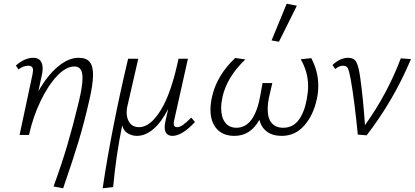

<svg xmlns="http://www.w3.org/2000/svg" viewBox="-20 -731 2246 1040"><path d="M484 -326Q484 -274 463 -185Q437 -70 406 33Q375 136 322 289L270 279Q315 156 345.5 52Q376 -52 406 -176Q427 -263 427 -308Q427 -341 416 -356Q405 -371 383 -371Q338 -371 289.5 -320Q241 -269 200 -184Q159 -99 137 0H86L156 -328Q159 -346 159 -350Q159 -375 133 -375Q107 -375 80 -355L66 -376Q88 -396 112.5 -407Q137 -418 160 -418Q187 -418 199 -402Q211 -386 211 -361Q211 -346 208 -331L188 -237Q237 -323 294 -370.5Q351 -418 406 -418Q447 -418 465.5 -396Q484 -374 484 -326Z M1036 -70Q966 5 914 5Q894 5 883 -7Q872 -19 872 -42Q872 -54 875 -69L891 -141Q854 -68 810.5 -31.5Q767 5 721 5Q696 5 672.5 -8.5Q649 -22 642 -52Q608 114 593 282L536 289Q584 -34 674 -413H729L670 -156Q666 -140 666 -122Q666 -87 683.5 -64.5Q701 -42 733 -42Q794 -42 851 -134.5Q908 -227 947 -413H998L924 -82Q921 -70 921 -61Q921 -42 939 -42Q954 -42 972 -55Q990 -68 1016 -94Z M1491 -505 1451 -512 1533 -711 1588 -700ZM1704 -267Q1704 -229 1696 -194Q1678 -108 1628.5 -51.5Q1579 5 1506 5Q1457 5 1426 -18Q1395 -41 1385 -82Q1337 5 1250 5Q1188 5 1154 -33Q1120 -71 1120 -138Q1120 -170 1129 -209Q1155 -323 1254 -417L1309 -409Q1209 -314 1185 -205Q1178 -174 1178 -145Q1178 -96 1199.5 -67.5Q1221 -39 1261 -39Q1360 -39 1391 -219L1402 -281H1455L1440 -216Q1430 -175 1430 -140Q1430 -88 1452.5 -63.5Q1475 -39 1514 -39Q1566 -39 1597 -80Q1628 -121 1641 -190Q1649 -232 1649 -263Q1649 -341 1609 -410L1666 -416Q1704 -345 1704 -267Z M2206 -411Q2112 -187 1966 2L1918 -2Q1911 -77 1900.5 -161Q1890 -245 1879 -305Q1871 -348 1864 -361.5Q1857 -375 1838 -375Q1817 -375 1796 -357L1781 -379Q1823 -418 1865 -418Q1898 -418 1910.5 -394Q1923 -370 1931 -312Q1947 -198 1957 -53Q2079 -224 2151 -415Z"/></svg>

Font: Ysabeau Infant Semilight
Style: Italic
Weight: 300
Italic angle: -12°
Designer: Christian Thalmann (Catharsis Fonts)
Version: Version 0.003